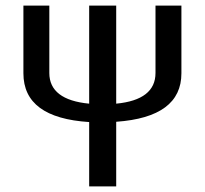

<svg xmlns="http://www.w3.org/2000/svg" viewBox="-20 -669 735 689"><path d="M397 0V-232C553 -243 631 -301 631 -406V-649H538V-407C538 -343 491 -306 397 -297V-649H300V-297C205 -306 157 -343 157 -407V-649H64V-406C64 -299 143 -241 300 -231V0Z"/></svg>

Font: Gamestation Text
Style: Bold
Weight: 400
Designer: Jonas Hecksher
Foundry: Jonas Hecksher, Playtypeª, e-types AS
Version: Version 1.003